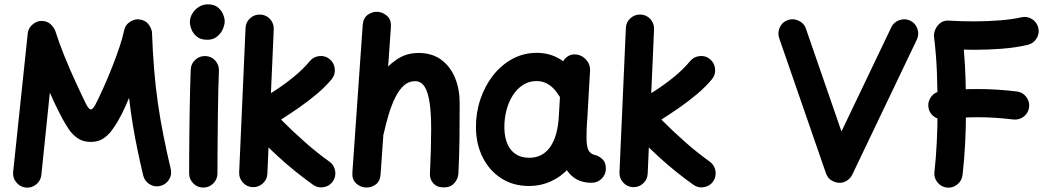

<svg xmlns="http://www.w3.org/2000/svg" viewBox="-20 -796 4807 881"><path d="M98.1 64.7Q124.6 67.4 145.8 50.4Q167 33.3 169.7 6.8L208.7 -371Q217.9 -350 228 -328.1Q238 -306.2 248.4 -286.1Q258.7 -266 267.7 -249.1Q279.1 -228 295.3 -203.6Q311.5 -179.2 336.1 -162Q360.6 -144.8 396.5 -144.8Q429.6 -144.8 452.6 -159.6Q475.6 -174.4 492.1 -196.5Q508.5 -218.6 520.9 -240.2Q530 -255.5 539.2 -273.7Q548.3 -292 556.8 -311Q565.3 -330.1 572.1 -347.4Q579.3 -285.8 588.7 -227.8Q598 -169.8 610.2 -111.6Q622.3 -53.5 637 8.9Q643.4 35 666.1 49.2Q688.8 63.4 715 57.4Q741.1 50.9 755.5 28.2Q769.9 5.5 763.4 -20.6Q744.4 -101.4 729.9 -174.6Q715.3 -247.8 704.8 -320.6Q694.2 -393.4 687.6 -472.8Q680.9 -552.1 677.5 -644.9Q677.1 -660.5 665 -679.6Q653 -698.7 630.6 -704.7Q603.8 -712.3 579.3 -697.7Q554.9 -683.1 549.2 -655.4Q543.1 -624.6 528.3 -580.3Q513.4 -535.9 494.1 -487.2Q474.9 -438.5 454.5 -393.1Q434.1 -347.7 416.9 -314.2Q410.5 -303.5 405.8 -298.7Q401.1 -293.9 396.9 -293.9Q388.3 -293.9 376.1 -316.2Q354.7 -359.7 327.9 -417.8Q301 -476 276.1 -537.4Q251.1 -598.8 234.4 -652.2Q229.9 -665.9 216.7 -680.4Q203.6 -694.9 184 -698.7Q156.4 -704.1 133.3 -686.9Q110.2 -669.7 107.2 -641.6L40.3 -6.8Q37.6 19.7 54.6 40.6Q71.7 61.6 98.1 64.7Z M851.3 -694.8Q851.3 -680.5 858.5 -661.5Q865.7 -642.5 883.2 -628Q900.6 -613.5 931.6 -613.5Q957.5 -613.5 975.3 -627.6Q993 -641.7 1002 -661.6Q1011 -681.5 1011 -698.2Q1011 -712.5 1003.5 -730.8Q996 -749 979.1 -762.6Q962.3 -776.1 934.1 -776.1Q911.5 -776.1 892.6 -764.3Q873.8 -752.4 862.5 -733.8Q851.3 -715.2 851.3 -694.8ZM923 -538.8Q896.5 -539.9 876.4 -522Q856.3 -504.2 855.2 -477.2Q853.8 -441.8 852.5 -392.6Q851.3 -343.5 850.3 -288.1Q849.4 -232.8 848.9 -178.3Q848.4 -123.9 848.1 -77.5Q847.9 -31.1 847.9 0Q847.9 26.5 867 45.6Q886.1 64.7 912.6 64.7Q939.6 64.7 958.7 45.6Q977.8 26.5 977.8 0Q977.8 -30.4 978 -76.8Q978.3 -123.2 978.8 -177.4Q979.2 -231.7 980 -286.4Q980.7 -341.2 981.9 -389.4Q983.2 -437.6 984.6 -471.1Q985.7 -498 967.8 -517.9Q950 -537.7 923 -538.8Z M1507.1 36.7Q1522.2 14.8 1517.9 -11.7Q1513.5 -38.2 1491.9 -54.1Q1436.6 -93.3 1379.7 -143.5Q1322.8 -193.7 1269.5 -247.3Q1310.5 -273.3 1353.3 -303Q1396.1 -332.8 1434.9 -365.7Q1473.8 -398.7 1502.1 -432.9Q1518.8 -453.2 1516.1 -480.4Q1513.3 -507.6 1492.9 -524.5Q1472.5 -541.6 1445.3 -538.7Q1418.1 -535.8 1401.4 -515.4Q1371.2 -478.6 1326.8 -442.4Q1282.5 -406.2 1233 -374.8Q1183.6 -343.4 1137.3 -319.8Q1121.8 -311.9 1111.8 -294.6Q1101.8 -277.3 1102 -256.9Q1102.2 -236.5 1117.3 -219.4Q1181.8 -145.8 1257.7 -76.4Q1333.6 -7 1416.6 51.9Q1438.1 67.4 1465 62.9Q1491.9 58.3 1507.1 36.7ZM1174.4 -729.2Q1147.9 -730.3 1127.9 -712.5Q1107.8 -694.6 1106.7 -667.6L1077.4 -5Q1076.3 21.5 1094.4 41.6Q1112.5 61.6 1139 62.7Q1166 63.8 1185.9 45.7Q1205.7 27.6 1206.8 1.1L1236.1 -661.5Q1237.2 -688.5 1219.3 -708.3Q1201.4 -728.1 1174.4 -729.2Z M1622.4 -220.8Q1616 -194.6 1626.8 -171.4Q1637.6 -148.3 1661 -141.8Q1689.1 -134 1712.5 -146.6Q1736 -159.2 1740.8 -183.3Q1750.9 -228.6 1763.7 -271.5Q1776.6 -314.3 1793.6 -348.8Q1810.7 -383.2 1832.9 -403.4Q1855.2 -423.6 1884.2 -423.6Q1912.6 -423.6 1928.6 -397.8Q1944.7 -372.1 1951.5 -323.4Q1958.4 -274.7 1958.4 -205.4Q1958.4 -158.7 1957 -108.1Q1955.6 -57.5 1952.8 0.6Q1951.3 25.8 1968.1 44.9Q1985 64 2016.7 64Q2047.6 64 2064.7 44.4Q2081.8 24.8 2083.3 0.5Q2087.5 -81.8 2088.4 -163.6Q2089.2 -245.5 2089.2 -323.7Q2089.2 -387.3 2067.7 -439.4Q2046.3 -491.5 2004.2 -522.2Q1962.2 -553 1900.3 -553Q1842.8 -553 1797.2 -521Q1751.6 -489 1717.1 -438.4Q1682.6 -387.8 1659.1 -330Q1635.5 -272.1 1622.4 -220.8ZM1656 64.3Q1680.8 66.5 1702.4 51.7Q1724 36.9 1726.3 4.5L1773.7 -672.2Q1776 -704.3 1757.1 -722Q1738.2 -739.6 1713.9 -741.6Q1689.6 -743.5 1668.1 -728.6Q1646.6 -713.6 1644.3 -681.3L1596.9 -4.5Q1594.6 26.7 1613.3 44.6Q1632.1 62.5 1656 64.3Z M2612.1 -311.3Q2585.6 -315.1 2565.4 -298.2Q2545.2 -281.4 2543.6 -255.6Q2542.6 -238.5 2542.2 -217.3Q2541.9 -196.2 2542.3 -176.3Q2542.7 -156.4 2543.6 -143.1Q2547.7 -87.8 2564.8 -45.9Q2581.9 -4 2614.1 19.3Q2646.2 42.7 2694.9 42.7Q2721.9 42.7 2741 23.6Q2760.1 4.5 2760 -22Q2759.9 -50.4 2745.7 -64.1Q2731.6 -77.9 2715.6 -83.4Q2698.4 -86.7 2689.1 -95.3Q2679.9 -103.9 2676.5 -116.3Q2673.1 -128.8 2671.9 -143.4Q2671.4 -154.1 2671.3 -170.7Q2671.3 -187.4 2672 -205.6Q2672.7 -223.8 2673.7 -237.5Q2675.3 -267.1 2657.1 -287.3Q2638.9 -307.5 2612.1 -311.3ZM2407.8 -72Q2372.1 -72 2346.9 -88.4Q2321.7 -104.7 2308.3 -135.5Q2295 -166.3 2294.3 -208.3Q2293.7 -251 2303.8 -289.8Q2313.8 -328.6 2333.3 -358.8Q2352.7 -389 2380.2 -406.6Q2407.7 -424.1 2442 -424.1Q2473.9 -424.1 2499.1 -407.2Q2524.3 -390.3 2542.5 -360.7Q2556 -336.8 2583.5 -329.7Q2611 -322.5 2633.1 -335Q2655.2 -347.4 2660.9 -374Q2666.6 -400.5 2650.9 -423.3Q2607.1 -486 2557.2 -519.7Q2507.3 -553.5 2443.2 -553.5Q2382.1 -553.5 2330.8 -525.5Q2279.5 -497.4 2241.9 -449.2Q2204.3 -400.9 2183.8 -339.2Q2163.3 -277.5 2163.9 -210.1Q2164.7 -133.3 2195.6 -72.6Q2226.4 -12 2280.9 22.7Q2335.3 57.4 2406.2 57.4Q2461.9 57.4 2509.2 35.5Q2556.5 13.7 2592.2 -26.6Q2627.8 -66.8 2649.2 -122.1Q2670.5 -177.5 2674.4 -244.4L2687.6 -472.8Q2689.2 -498.5 2671 -520.3Q2652.8 -542 2626 -545.8Q2599.5 -549.6 2579.3 -533.3Q2559.1 -517 2557.5 -490.1L2544.2 -262.5Q2541.7 -216.9 2531.7 -181.5Q2521.7 -146.1 2504.6 -121.6Q2487.4 -97.2 2463.3 -84.6Q2439.2 -72 2407.8 -72Z M3252.2 36.7Q3267.3 14.8 3263 -11.7Q3258.7 -38.2 3237.1 -54.1Q3181.8 -93.3 3124.8 -143.5Q3067.9 -193.7 3014.6 -247.3Q3055.7 -273.3 3098.4 -303Q3141.2 -332.8 3180.1 -365.7Q3218.9 -398.7 3247.2 -432.9Q3263.9 -453.2 3261.2 -480.4Q3258.4 -507.6 3238 -524.5Q3217.7 -541.6 3190.4 -538.7Q3163.2 -535.8 3146.5 -515.4Q3116.3 -478.6 3072 -442.4Q3027.6 -406.2 2978.1 -374.8Q2928.7 -343.4 2882.4 -319.8Q2866.9 -311.9 2856.9 -294.6Q2846.9 -277.3 2847.1 -256.9Q2847.3 -236.5 2862.4 -219.4Q2926.9 -145.8 3002.8 -76.4Q3078.7 -7 3161.7 51.9Q3183.2 67.4 3210.1 62.9Q3237.1 58.3 3252.2 36.7ZM2919.6 -729.2Q2893.1 -730.3 2873 -712.5Q2852.9 -694.6 2851.8 -667.6L2822.5 -5Q2821.4 21.5 2839.5 41.6Q2857.7 61.6 2884.2 62.7Q2911.1 63.8 2931 45.7Q2950.8 27.6 2951.9 1.1L2981.2 -661.5Q2982.3 -688.5 2964.4 -708.3Q2946.5 -728.1 2919.6 -729.2Z M3595.1 -704Q3570.1 -695.7 3558.3 -670.8Q3546.6 -646 3555.3 -621L3770.1 -0.4Q3779.5 26.1 3805.9 37.3Q3832.3 48.5 3857.7 37.5Q3868.7 32.8 3877.6 23.6Q3886.5 14.4 3890.3 6.1L4187.1 -614.5Q4198.5 -638.4 4189.5 -664.2Q4180.4 -689.9 4156.5 -701.3Q4132.6 -712.6 4106.8 -703.6Q4081.1 -694.6 4069.7 -670.7L3841.1 -192.7L3678.1 -664.2Q3669.8 -689.2 3645 -700.9Q3620.1 -712.6 3595.1 -704Z M4239.9 -305.1Q4242.9 -278.6 4264.3 -262.1Q4285.6 -245.6 4312.1 -248.7Q4350.2 -253.2 4388.6 -255.6Q4427 -258.1 4464.8 -258.1Q4506 -258.1 4547.2 -255.4Q4588.4 -252.7 4629.8 -247.7Q4656.2 -244.6 4677.6 -261.1Q4699 -277.6 4702 -304.1Q4705.1 -330.6 4688.6 -351.9Q4672.1 -373.3 4645.6 -376.3Q4600.8 -381.7 4555.7 -384.6Q4510.5 -387.5 4464.8 -387.5Q4422.5 -387.5 4380.4 -385Q4338.3 -382.6 4296.3 -377.3Q4269.8 -374.3 4253.3 -352.9Q4236.8 -331.5 4239.9 -305.1ZM4744.4 -667.7Q4738.4 -693.8 4715.6 -708.3Q4692.9 -722.7 4666.7 -716.6Q4623.9 -706.9 4566.5 -702.5Q4509 -698 4453.6 -698Q4423.5 -698 4393.4 -698.7Q4363.4 -699.5 4333.9 -701.4Q4310.4 -703 4294.5 -690.3Q4278.6 -677.6 4271.4 -660Q4264.3 -642.5 4265.7 -628.8Q4276.1 -543.1 4279.1 -463.1Q4282 -383.1 4282 -284.7Q4282 -211.8 4278.3 -140.9Q4274.7 -69.9 4267.7 -6.8Q4264.6 19.7 4281.5 40.6Q4298.3 61.6 4324.8 64.7Q4351.3 67.7 4372.5 50.5Q4393.7 33.3 4396.7 6.8Q4404.4 -60.8 4408.4 -134.2Q4412.4 -207.6 4412.4 -284.7Q4412.4 -363.3 4410.5 -431.2Q4408.6 -499.1 4402.5 -568.5Q4414.9 -568.1 4427.8 -567.9Q4440.7 -567.6 4453.6 -567.6Q4513.9 -567.6 4577.1 -572.4Q4640.3 -577.3 4695.6 -590.1Q4721.3 -596.2 4735.9 -618.9Q4750.5 -641.6 4744.4 -667.7Z"/></svg>

Font: Mikhak VF
Style: Regular
Weight: 100
Designer: Amin Abedi
Version: Version 3.001